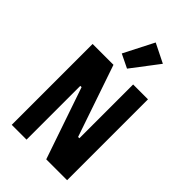

<svg xmlns="http://www.w3.org/2000/svg" viewBox="-286 -1074 1172 1172"><g transform="rotate(45 300.0 -488.5)"><path d="M359 0H539.1V-698.2H410.9V-234H399.9L241.1 -698.2H61.1V0H188.9V-464.1H199.9ZM228 -783 316.1 -740.1 449.9 -915.8 327.1 -976.9Z"/></g></svg>

Font: Margiela Mono Bold
Style: Regular
Weight: 700
Designer: Mike Abbink, Paul van der Laan, Pieter van Rosmalen
Foundry: Bold Monday
Version: Version 2.003 2021